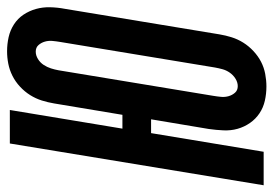

<svg xmlns="http://www.w3.org/2000/svg" viewBox="-152 -646 791 556"><g transform="rotate(-90 244.0 -367.5)"><path d="M272 8Q251 8 231 3.5Q211 -1 194.5 -12Q178 -23 166.5 -39.5Q155 -56 149.5 -75.5Q144 -95 145 -116.5Q146 -138 149 -159L177 -326H137L83 0H-14L107 -735H204L150 -409H190L223 -607Q226 -625 231.5 -642.5Q237 -660 247 -676Q257 -692 271.5 -705.5Q286 -719 303 -727.5Q320 -736 338 -739.5Q356 -743 374 -743Q395 -743 415 -738.5Q435 -734 452 -723Q469 -712 480 -695.5Q491 -679 496.5 -659.5Q502 -640 501.5 -618.5Q501 -597 497 -576L423 -128Q420 -110 414.5 -92.5Q409 -75 399 -59Q389 -43 374.5 -29.5Q360 -16 343.5 -7.5Q327 1 308.5 4.5Q290 8 272 8ZM273 -75Q284 -75 294.5 -81.5Q305 -88 312 -98Q319 -108 322 -119Q325 -130 327 -141L401 -589Q403 -601 404 -612Q405 -623 402 -633.5Q399 -644 392 -652Q385 -660 373 -660Q362 -660 351.5 -653.5Q341 -647 334.5 -637Q328 -627 324.5 -616Q321 -605 319 -594L245 -146Q243 -134 242 -123Q241 -112 244 -101.5Q247 -91 254 -83Q261 -75 273 -75Z"/></g></svg>

Font: Iosevka
Style: Bold Italic
Weight: 700
Italic angle: -9°
Monospace: yes
Designer: Belleve Invis
Foundry: Belleve Invis
Version: Version 32.5.0; ttfautohint (v1.8.4)